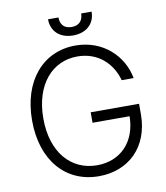

<svg xmlns="http://www.w3.org/2000/svg" viewBox="-97 -990 936 1080"><g transform="rotate(-10 370.5 -449.5)"><path d="M599.8 -500H668C644.5 -628.2 535.5 -737.2 376.4 -737.2C192.1 -737.2 63.9 -591.6 63.9 -363.6C63.9 -136 190.7 9.9 381 9.9C551.1 9.9 672.9 -106.2 672.9 -292.6V-352.3H396.7V-292.6H608.3C606.5 -143.8 513.1 -52.6 381 -52.6C234 -52.6 128.2 -168.3 128.2 -363.6C128.2 -559.7 234.7 -674.7 376.4 -674.7C496.4 -674.7 573.5 -596.6 599.8 -500ZM440.3 -909.1C440.3 -871.8 420.5 -843.4 375 -843.4C329.5 -843.4 310.7 -871.8 310.7 -909.1H251.1C251.1 -841.3 298.7 -795.1 375 -795.1C452.1 -795.1 500 -841.3 500 -909.1Z"/></g></svg>

Font: Karasuma Gothic
Style: Light
Weight: 300
Designer: Rasmus Andersson / Ryoko Nishizuka
Foundry: rsms
Version: Version 1.00